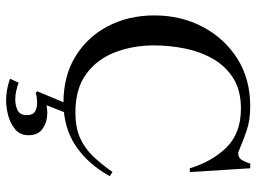

<svg xmlns="http://www.w3.org/2000/svg" viewBox="-128 -524 859 644"><g transform="rotate(90 302.0 -202.5)"><path d="M557.6 -149.9 571.3 -140.6Q531.2 -67.9 470 -26.6Q408.7 14.6 324.2 14.6Q235.4 14.6 169.7 -25.6Q104 -65.9 68.1 -135Q32.2 -204.1 32.2 -290.5Q32.2 -379.4 70.6 -452.4Q108.9 -525.4 177.2 -568.6Q245.6 -611.8 336.9 -611.8Q383.3 -611.8 417.7 -600.1Q452.1 -588.4 492.2 -571.3Q510.3 -571.3 518.1 -585.4Q525.9 -599.6 529.3 -611.8H544.9L557.6 -409.2H544.9Q522.5 -483.9 474.9 -532.2Q427.2 -580.6 344.7 -580.6Q283.2 -580.6 242.4 -554.7Q201.7 -528.8 177.5 -486.1Q153.3 -443.4 143.1 -392.1Q132.8 -340.8 132.8 -289.6Q132.8 -218.3 156 -158Q179.2 -97.7 228.8 -61.5Q278.3 -25.4 357.4 -25.4Q407.2 -25.4 441.9 -40.5Q476.6 -55.7 503.7 -83.7Q530.8 -111.8 557.6 -149.9ZM434.1 131.8Q434.1 159.7 414.6 176.3Q395 192.9 367.9 200Q340.8 207 317.9 207Q280.8 207 244.6 193.8L257.8 165Q271.5 169.9 285.6 173.1Q299.8 176.3 314 176.3Q334 176.3 350.3 168.5Q366.7 160.6 366.7 137.7Q366.7 117.7 355 110.4Q343.3 103 325.2 103Q307.1 103 292.5 107.4L286.6 103L326.7 6.8H358.9L333.5 71.3Q339.8 70.3 346.2 69.6Q352.5 68.8 358.9 68.8Q388.7 68.8 411.4 84Q434.1 99.1 434.1 131.8Z"/></g></svg>

Font: Scheherazade New Rohingya
Style: Regular
Weight: 400
Designer: SIL International
Foundry: SIL International
Version: Version 3.000 ; LngRng